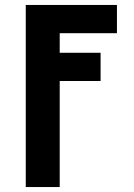

<svg xmlns="http://www.w3.org/2000/svg" viewBox="-20 -540 540 775"><path d="M84 215V-520H452V-406H221V-327H386V-213H221V215Z"/></svg>

Font: Iosevka Term Curly Heavy
Style: Regular
Weight: 900
Designer: Belleve Invis
Foundry: Belleve Invis
Version: Version 32.3.0